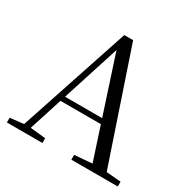

<svg xmlns="http://www.w3.org/2000/svg" viewBox="-163 -892 1043 1049"><g transform="rotate(30 359.0 -367.0)"><path d="M11.6 0H235.7V-30.1L127.5 -41.1H110.1L11.6 -30.1ZM84.4 0H126.3L338.3 -660.6L342.1 -674.6H321.9L542.1 0H632.2L384.1 -734.2H328.3ZM192.4 -248.8H503.6L500.1 -280.7H195.9ZM418.3 0H711.1V-30.3L580.7 -41.3H551.9L418.3 -30.3Z"/></g></svg>

Font: Source Han Serif CN VF
Style: Regular
Weight: 250
Designer: Ryoko NISHIZUKA 西塚涼子 (kana & ideographs); Frank Grießhammer (Latin, Greek & Cyrillic); Wenlong ZHANG 张文龙 (bopomofo); San
Foundry: Adobe
Version: Version 2.002;hotconv 1.1.0;makeotfexe 2.6.0